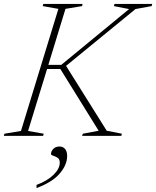

<svg xmlns="http://www.w3.org/2000/svg" viewBox="-46 -690 794 975"><path d="M496 -26 573 -11 570 0H371L374.5 -11L455 -26L260.5 -339.5H193L96.5 -25L176 -11L173 0H-26.5L-23.5 -11L60.5 -25L250.5 -645L171 -659L174 -670H373.5L370.5 -659L286.5 -645L199.5 -360.5H265L609.5 -644L532.5 -659L535.5 -670H727L724 -659L642 -644L289.5 -355.5ZM213 92.5Q213 78 224.8 66Q236.5 54 256.5 54Q274 54 284.5 66.5Q295 79 295 102Q295 147 257.5 191Q220 235 139.5 265V249Q194.5 228.5 226 197.5Q257.5 166.5 257.5 136Q257.5 118.5 246.5 111.2Q235.5 104 224.2 100.8Q213 97.5 213 92.5Z"/></svg>

Font: Newsreader Text ExtraLight
Style: Italic
Weight: 275
Italic angle: -17°
Designer: Hugues Gentile
Foundry: Production Type
Version: Version 1.001